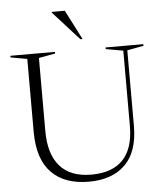

<svg xmlns="http://www.w3.org/2000/svg" viewBox="-61 -988 890 1053"><g transform="rotate(-5 383.5 -462.0)"><path d="M636 -276.5V-689L540.5 -706V-715H748.5V-706L658 -689V-273.5Q658 -130.5 586 -60Q514 10.5 386 10.5Q252 10.5 179.8 -64Q107.5 -138.5 107.5 -289.5V-689.5L16.5 -706V-715H262V-706L171.5 -689.5V-287Q171.5 -160.5 229.5 -93.8Q287.5 -27 402.5 -27Q517.5 -27 576.8 -88.5Q636 -150 636 -276.5ZM419 -772H407L263 -931.5V-935H335.5Z"/></g></svg>

Font: Newsreader 72pt Light
Style: Regular
Weight: 300
Designer: Hugues Gentile
Foundry: Production Type
Version: Version 1.003; ttfautohint (v1.8.3)